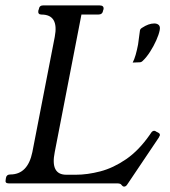

<svg xmlns="http://www.w3.org/2000/svg" viewBox="-34 -680 629 712"><path d="M553 -188Q556 -186 557.5 -184.5Q559 -183 559 -178Q558 -177 557.5 -175.5Q557 -174 555 -170L438 4Q433 12 426 12Q424 12 421.5 10.5Q419 9 415 4Q412 0 398 0H-2Q-16 0 -13 -13L-12 -20Q-10 -33 4 -33Q69 -33 86 -116L169 -543Q185 -626 120 -626Q106 -626 108 -640L110 -646Q112 -660 126 -660H335Q352 -660 350 -646L348 -640Q346 -626 330 -626H268L169 -116Q152 -32 212 -32H247Q290 -32 338 -44.5Q386 -57 433.5 -89.5Q481 -122 522 -181L526 -187Q531 -195 538 -195Q540 -195 542 -194Q544 -193 545 -192ZM458 -448Q464 -459 469 -476.5Q474 -494 478 -515Q480 -527 482 -545Q484 -563 485 -567Q486 -573 493 -577Q517 -593 538 -593Q549 -593 555 -587Q561 -581 558 -567Q555 -552 545.5 -530.5Q536 -509 522.5 -488Q509 -467 495 -454Q490 -449 484 -449Z"/></svg>

Font: Young Serif Light
Style: Italic
Weight: 300
Italic angle: -10.979°
Designer: Bastien Sozeau
Foundry: NBR — Bastien Sozeau
Version: Version 5.001